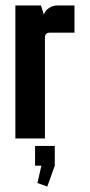

<svg xmlns="http://www.w3.org/2000/svg" viewBox="-20 -502 326 696"><path d="M35.7 -482.1H128.6L138.6 -450H139.3Q143.6 -463.6 157.5 -472.9Q171.4 -482.1 187.1 -482.1H250V-383.6H160.7Q142.9 -383.6 142.9 -365.7V0H35.7ZM107.1 27.1H178.6V98.6L151.4 174.3L115.7 161.4L130 98.6H107.1Z"/></svg>

Font: Aire Exterior
Style: Regular
Weight: 400
Width: 4
Designer: Jayvee Enaguas (HarvettFox96)
Version: 20190503.02